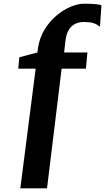

<svg xmlns="http://www.w3.org/2000/svg" viewBox="-20 -845 569 1039"><path d="M185.5 -584Q193.5 -639 220 -683.2Q246.5 -727.5 283.8 -759.2Q321 -791 361.2 -808Q401.5 -825 436.5 -825Q480 -825 501.2 -822.2Q522.5 -819.5 529 -816.5L521 -700.5Q514 -705 505.5 -711Q497 -717 480 -721.5Q463 -726 431.5 -726Q417 -726 401.8 -721.8Q386.5 -717.5 372.2 -706.5Q358 -695.5 347.8 -675Q337.5 -654.5 334 -623L327 -561H453L445 -473.5H313.5L234.5 174H90L173 -473.5H79L84.5 -535L182.5 -561Z"/></svg>

Font: Merriweather 28pt Black
Style: Italic
Weight: 900
Italic angle: -7.8°
Version: Version 2.101